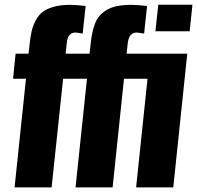

<svg xmlns="http://www.w3.org/2000/svg" viewBox="-20 -810 852 830"><path d="M651.9 -674.8 664.1 -789.6H812L799.8 -674.8ZM43 0 92.3 -469.7H36.6L47.4 -578.1H103.5L107.9 -617.7Q111.3 -651.9 116.9 -675.5Q122.6 -699.2 134.5 -722.2Q146.5 -745.1 164.8 -758.8Q183.1 -772.5 212.9 -780.8Q242.7 -789.1 283.2 -789.1Q307.6 -789.1 350.1 -784.2L337.4 -665Q309.6 -669.4 307.1 -669.4Q289.6 -669.4 280.3 -658.4Q271 -647.5 268.6 -623L263.7 -578.1H367.2L371.6 -617.7Q374.5 -646 378.7 -666.5Q382.8 -687 390.6 -707.8Q398.4 -728.5 411.1 -742.4Q423.8 -756.3 441.9 -767.3Q460 -778.3 486.3 -783.7Q512.7 -789.1 546.9 -789.1Q573.2 -789.1 615.7 -784.2L603 -665Q573.7 -669.4 571.8 -669.4Q537.1 -669.4 532.2 -623L527.3 -578.1H789.6L729 0H568.4L617.7 -469.7H516.1L466.8 0H306.6L356 -469.7H252.9L203.1 0Z"/></svg>

Font: Oswald
Style: Bold
Weight: 700
Designer: Vernon Adams
Foundry: Vernon Adams
Version: 3.0; ttfautohint (v0.94.23-7a4d-dirty) -l 8 -r 50 -G 200 -x 